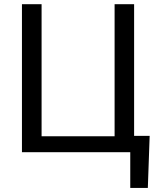

<svg xmlns="http://www.w3.org/2000/svg" viewBox="-20 -731 771 922"><path d="M85.4 -710.9H179.7V-76.7H530.3V-710.9H624V-78.6H698.7L689.9 171.4H605.5V0H85.4Z"/></svg>

Font: Roboto
Style: Regular
Weight: 400
Designer: Google
Version: Version 2.134; 2016; ttfautohint (v1.6)